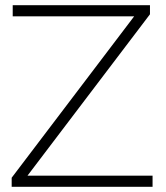

<svg xmlns="http://www.w3.org/2000/svg" viewBox="-20 -720 638 740"><path d="M25 0V-35L497 -657H29V-700H558V-665L86 -43H568V0Z"/></svg>

Font: Red Hat Display
Style: Regular
Weight: 300
Designer: Pentagram, MCKL
Foundry: Pentagram, MCKL
Version: Version 1.023